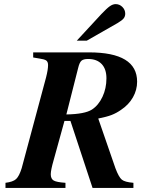

<svg xmlns="http://www.w3.org/2000/svg" viewBox="-20 -918 707 938"><path d="M142.1 -637.2V-662.1H415Q649.9 -662.1 649.9 -519Q649.9 -478.5 629.4 -442.4Q608.9 -406.2 570.8 -380.9Q548.3 -365.2 524.9 -356.2Q501.5 -347.2 460 -338.9L543.9 -96.2Q560.5 -52.2 575.2 -40.3Q589.8 -28.3 631.8 -24.9V0H432.1L324.2 -327.1H294.9L242.2 -136.2Q228 -86.9 228 -66.9Q228 -44.4 242.2 -36.1Q256.3 -27.8 299.8 -24.9V0H6.8V-24.9Q43.5 -29.3 58.6 -43.2Q73.7 -57.1 85.9 -96.2L205.1 -540Q214.8 -578.1 214.8 -600.1Q214.8 -616.7 205.1 -623Q195.3 -628.9 173.8 -631.8ZM361.8 -585.9 304.2 -358.9Q394.5 -360.4 429.2 -382.8Q461.4 -403.8 480.7 -445.1Q500 -486.3 500 -535.2Q500 -580.6 476.6 -605.2Q453.1 -629.9 410.2 -629.9Q387.7 -629.9 377.9 -621.3Q368.2 -612.8 361.8 -585.9ZM403.8 -719.2H355L475.1 -849.1Q501.5 -877 516.4 -887.5Q531.2 -897.9 544.9 -897.9Q564 -897.9 577.9 -884Q591.8 -870.1 591.8 -851.1Q591.8 -837.4 583.7 -827.6Q575.7 -817.9 554.2 -805.2Z"/></svg>

Font: Accordance
Style: Bold-Italic
Weight: 700
Italic angle: -11°
Version: Version 1.2 (build January 31, 2020) Miklal Software Solutio